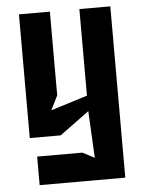

<svg xmlns="http://www.w3.org/2000/svg" viewBox="-52 -562 604 804"><g transform="rotate(-5 250.0 -160.0)"><path d="M82 200H442V-520H312V-156L158 -108L188 -168V-520H58V0H188L312 -91L322 106L272 80H82Z"/></g></svg>

Font: Pescante Normal
Style: Regular
Weight: 400
Designer: Ariel Martín Pérez
Foundry: Tunera Type Foundry
Version: Version 1.000;FEAKit 1.0